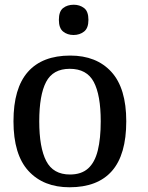

<svg xmlns="http://www.w3.org/2000/svg" viewBox="-20 -782 624 812"><path d="M274 10Q164 10 100.5 -59Q37 -128 37 -269Q37 -409 98 -478Q159 -547 277 -547Q388 -547 451 -478Q514 -409 514 -269Q514 -128 453.5 -59Q393 10 274 10ZM276 -44Q324 -44 352.5 -69.5Q381 -95 393.5 -145.5Q406 -196 406 -269Q406 -380 376.5 -435.5Q347 -491 275 -491Q204 -491 175 -435.5Q146 -380 146 -269Q146 -158 175.5 -101Q205 -44 276 -44ZM291 -634Q265 -634 247 -648.5Q229 -663 229 -698Q229 -734 247 -748Q265 -762 292 -762Q317 -762 335.5 -748Q354 -734 354 -698Q354 -663 335.5 -648.5Q317 -634 291 -634Z"/></svg>

Font: ET Text
Style: Regular
Weight: 470
Designer: Monotype Design Team
Foundry: Monotype Imaging Inc.
Version: Version 2.009